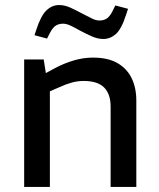

<svg xmlns="http://www.w3.org/2000/svg" viewBox="-20 -738 626 758"><path d="M75.4 0V-503.2H152.6L161 -449.5L196.4 -468.6Q234 -488.6 271.8 -499.6Q309.6 -510.6 346.9 -510.6Q406.1 -510.6 443.7 -489Q481.2 -467.3 499.7 -429.3Q518.2 -391.2 518.2 -341.1V0H416.7V-317.4Q416.7 -367 390.9 -392.7Q365.2 -418.4 310.1 -418.4Q286.7 -418.4 263.9 -412.2Q241.2 -406.1 214.8 -393.9L176.9 -377.5V0ZM165.7 -585.7 116.2 -599 123.1 -619.8Q140.5 -674.4 162.7 -696.3Q184.9 -718.1 213.5 -718.1Q234.7 -718.1 257.5 -708Q280.2 -697.8 304.7 -684.4Q324.7 -674.4 341.6 -665.7Q358.5 -657 372.3 -657Q389.3 -657 401.3 -664.8Q413.2 -672.6 423.5 -692.6L435.3 -716.5L485.5 -703.2L477.9 -680.2Q459.7 -623.4 437.5 -603.7Q415.4 -584.1 388.2 -584.1Q366.2 -584.1 343.5 -594Q320.8 -604 296.2 -617Q277 -628.1 259.7 -636.3Q242.4 -644.5 229.4 -644.5Q212.4 -644.5 200.4 -637Q188.5 -629.6 177.5 -608.8Z"/></svg>

Font: REM Medium
Style: Regular
Weight: 500
Designer: Octavio Pardo
Foundry: Ashler Design
Version: Version 1.005;gftools[0.9.28]